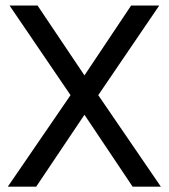

<svg xmlns="http://www.w3.org/2000/svg" viewBox="-20 -678 622 707"><path d="M572.3 9.3H468.3L291 -255.4L113.3 9.3H8.8L239.7 -327.6L15.1 -657.7H118.2L291 -400.4L462.9 -657.7H566.4L341.8 -327.6Z"/></svg>

Font: Potro Sans Bangla SemiBold
Style: Regular
Weight: 600
Designer: Jayed Ahsan Saad
Foundry: Codepotro
Version: Potro Sans Bangla;Version 0.996;CodepotroFonts;